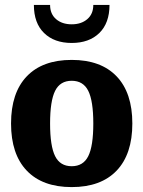

<svg xmlns="http://www.w3.org/2000/svg" viewBox="-20 -747 584 782"><path d="M455 -436Q519 -369 519 -244Q519 -119 455 -52Q391 15 272 15Q153 15 89 -52Q25 -119 25 -244Q25 -369 89 -436Q153 -503 272 -503Q391 -503 455 -436ZM339.5 -111Q360 -152 360 -244Q360 -336 339.5 -377Q319 -418 272 -418Q225 -418 204.5 -377Q184 -336 184 -244Q184 -152 204.5 -111Q225 -70 272 -70Q319 -70 339.5 -111ZM360 -727H426Q426 -653 384.5 -612.5Q343 -572 272 -572Q201 -572 159.5 -612.5Q118 -653 118 -727H184Q184 -690 208.5 -669Q233 -648 272 -648Q311 -648 335.5 -669Q360 -690 360 -727Z"/></svg>

Font: Andada
Style: Bold
Weight: 700
Designer: Carolina Giovagnoli
Foundry: Carolina Giovagnoli
Version: Version 1.003